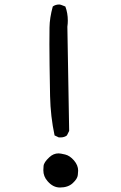

<svg xmlns="http://www.w3.org/2000/svg" viewBox="-20 -795 540 855"><path d="M249 -183H242L223 -192Q205 -276 203 -367Q200 -526 200 -598Q200 -630 200.5 -672.5Q201 -715 215 -766Q227 -775 244 -775Q250 -775 271 -766Q282 -737 282 -703Q282 -690 280 -676L288 -212L278 -192Q267 -183 249 -183ZM247 40Q216 40 192 12Q173 -9 173 -37Q173 -39 174 -55.5Q175 -72 200 -95Q218 -112 241 -112Q249 -112 270 -107Q291 -102 309.5 -80.5Q328 -59 328 -35Q328 -32 326.5 -15.5Q325 1 304 20.5Q283 40 247 40Z"/></svg>

Font: Xiaolai Mono SC
Style: Regular
Weight: 400
Monospace: yes
Designer: LXGW / Nozomi Seto
Version: Version 3.113;September 30, 2024